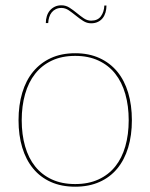

<svg xmlns="http://www.w3.org/2000/svg" viewBox="-20 -699 568 725"><path d="M264 -498Q315.5 -498 355.5 -479.8Q395.5 -461.5 422.8 -428.5Q450 -395.5 464 -348.8Q478 -302 478 -245Q478 -188 464 -141.8Q450 -95.5 422.8 -62.5Q395.5 -29.5 355.5 -11.8Q315.5 6 264 6Q212 6 172.2 -11.8Q132.5 -29.5 105.2 -62.5Q78 -95.5 64 -141.8Q50 -188 50 -245Q50 -302 64 -348.8Q78 -395.5 105.2 -428.5Q132.5 -461.5 172.2 -479.8Q212 -498 264 -498ZM264 -4Q314 -4 352 -21.5Q390 -39 415.2 -70.5Q440.5 -102 453.2 -146.5Q466 -191 466 -245Q466 -299 453.2 -343.8Q440.5 -388.5 415.2 -420.5Q390 -452.5 352 -470.2Q314 -488 264 -488Q213.5 -488 175.8 -470.2Q138 -452.5 112.8 -420.5Q87.5 -388.5 74.8 -343.8Q62 -299 62 -245Q62 -191 74.8 -146.5Q87.5 -102 112.8 -70.5Q138 -39 175.8 -21.5Q213.5 -4 264 -4ZM324 -621Q349 -621 361 -637.5Q373 -654 374 -678H382Q382 -664.5 378.5 -652.2Q375 -640 368 -631Q361 -622 350 -616.5Q339 -611 324 -611Q308 -611 294 -620Q280 -629 266.5 -640Q253 -651 239.8 -660Q226.5 -669 212 -669Q200 -669 190.8 -664.5Q181.5 -660 175.2 -652.2Q169 -644.5 165.8 -634Q162.5 -623.5 162 -612H153Q153 -625.5 156.8 -637.8Q160.5 -650 168 -659Q175.5 -668 186.5 -673.5Q197.5 -679 212 -679Q228.5 -679 242.5 -670Q256.5 -661 269.8 -650Q283 -639 296.2 -630Q309.5 -621 324 -621Z"/></svg>

Font: Lato Hairline
Style: Regular
Weight: 250
Designer: Lukasz Dziedzic
Foundry: Lukasz Dziedzic
Version: Version 1.104; Western+Polish opensource